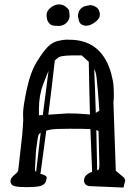

<svg xmlns="http://www.w3.org/2000/svg" viewBox="-20 -848 619 867"><path d="M371.1 -731.9H371.6C383.6 -732.6 396.5 -738.1 410.2 -748.5C423.8 -759 430.7 -769.2 430.7 -779.3V-790H429.7C428.7 -803.7 420.4 -814.1 404.8 -821.3L388.7 -825.2L366.2 -820.8C343.4 -814 332 -797.9 332 -772.5V-769H334C334.6 -744.3 347 -731.9 371.1 -731.9ZM294.4 -777.3 292 -801.3C290 -805.5 284.9 -811 276.6 -817.9C268.3 -824.7 258.1 -828.1 245.8 -828.1C233.6 -828.1 221.4 -823.3 209 -813.7C196.6 -804.1 190.4 -792.8 190.4 -779.8C190.4 -766.8 192.8 -756.6 197.5 -749.3C202.2 -741.9 207.4 -737.1 213.1 -734.6C218.8 -732.2 229.1 -731 243.9 -731C258.7 -731 270.8 -735.7 280.3 -745.1C289.7 -754.6 294.4 -765.3 294.4 -777.3ZM27.3 -29.8V-28.3C28.3 -17.3 34.6 -10.3 46.1 -7.3C57.7 -4.4 75.8 -2.9 100.3 -2.9C124.9 -2.9 144.3 -4.3 158.4 -7.1C172.6 -9.8 182.1 -16.9 187 -28.3L191.4 -45.9L190.9 -46.9L188 -53.2L172.9 -60.5C166.7 -61.5 163.2 -62.2 162.6 -62.5C171.7 -127.6 180.5 -192.9 189 -258.3C190.3 -258.6 196.7 -260.1 208.3 -262.7C219.8 -265.3 248.5 -266.6 294.2 -266.6C339.9 -266.6 371.3 -266.1 388.2 -265.1C390.5 -201 393.1 -136.7 396 -72.3C385.9 -69 377.3 -64 370.1 -57.4C363 -50.7 359.4 -42.5 359.4 -32.7V-30.3C360.4 -18.6 367.4 -11.1 380.4 -7.8L537.6 -1L545.9 -34.2L540 -45.9L502.9 -76.7L492.2 -386.2C493.5 -393.7 494.1 -403.9 494.1 -416.7C494.1 -429.6 493.7 -443.7 492.7 -459C491.7 -474.3 488.3 -493 482.4 -515.1C456.1 -610.5 399.3 -661.5 312 -668C299 -668.6 288.2 -668.9 279.8 -668.9C271.3 -668.9 258.9 -667.1 242.4 -663.3C226 -659.6 211 -651.2 197.5 -638.2C184 -625.2 167.3 -602.8 147.5 -571C127.6 -539.3 112.1 -497.1 100.8 -444.3C89.6 -391.6 84 -354.5 84 -333L85 -308.1C84.3 -289.9 82.7 -265.8 80.1 -235.8L62.5 -80.6C62.5 -74.7 56.6 -67.1 44.9 -57.9C33.2 -48.6 27.3 -39.2 27.3 -29.8ZM155.8 -355C155.8 -396.3 162 -433.4 174.6 -466.3C187.1 -499.2 195.3 -519.9 199.2 -528.3C190.4 -461.9 181.8 -395.3 173.3 -328.6L155.8 -327.6ZM142.6 -167.5C147.8 -210.8 151.7 -234.7 154.3 -239.3C156.9 -243.8 160 -247.1 163.6 -249C156.4 -189.8 149.6 -130.5 143.1 -71.3C139.8 -74.2 138 -77.6 137.7 -81.5ZM227.5 -575.2 245.1 -589.8H245.6C253.1 -594.4 272.5 -597 303.7 -597.7H349.1L380.9 -568.8C382.2 -489.7 384 -410.5 386.2 -331.1C377.8 -331.4 365.6 -332.3 349.9 -333.7C334.1 -335.2 312.8 -335.9 286.1 -335.9L198.2 -330.1C208.7 -411.5 218.4 -493.2 227.5 -575.2ZM428.7 -106.4C428.7 -94.7 427.9 -86.9 426.3 -83C425 -81.7 422.5 -80.2 418.9 -78.6C418 -139.2 416.7 -199.9 415 -260.7C420.2 -258.8 423.5 -257.2 424.8 -255.9ZM412.6 -338.4C410.6 -404.1 408.2 -470.1 405.3 -536.1C405.6 -535.8 407.5 -531.7 410.9 -523.7C414.3 -515.7 418 -487 421.9 -437.5L428.7 -348.1Z"/></svg>

Font: Drukaatie burti
Style: Regular
Weight: 400
Version: Version 0.14.4